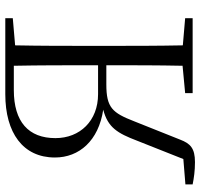

<svg xmlns="http://www.w3.org/2000/svg" viewBox="-36 -730 774 743"><g transform="rotate(-90 351.5 -358.0)"><path d="M363 0H653V-29L548 -38C546 -136 546 -235 546 -335V-390C546 -490 546 -590 548 -687L653 -696V-725H359C210 -725 114 -657 114 -533C114 -439 179 -364 299 -346C230 -328 208 -291 179 -215L108 -36L10 -28V0C35 5 62 9 96 9C150 9 168 -9 183 -48L254 -226C287 -311 307 -334 397 -334H471C471 -230 471 -134 469 -39L363 -29ZM471 -366H359C256 -366 189 -436 189 -531C189 -635 252 -692 375 -692H469C471 -594 471 -493 471 -366Z"/></g></svg>

Font: Noto Serif SC Light
Style: Regular
Weight: 300
Designer: Ryoko NISHIZUKA 西塚涼子 (kana & ideographs); Frank Grießhammer (Latin, Greek & Cyrillic); Wenlong ZHANG 张文龙 (bopomofo); San
Foundry: Adobe
Version: Version 2.001;hotconv 1.1.0;makeotfexe 2.6.0